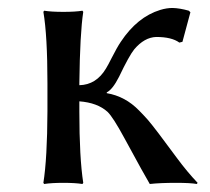

<svg xmlns="http://www.w3.org/2000/svg" viewBox="-20 -459 526 482"><path d="M99.1 -250Q99.1 -369.1 88.9 -429.2L90.8 -432.1Q108.9 -429.2 139.2 -429.2Q168.9 -429.2 187 -432.1L189 -429.2Q180.7 -375 179.2 -250V-245.1Q221.7 -246.1 246.1 -287.1Q251 -294.9 259.8 -312.5Q273.9 -340.3 283.2 -354Q324.7 -416.5 382.3 -434.1Q398.4 -439 413.1 -439Q431.6 -438.5 454.1 -432.1L458 -428.2L438 -354L430.2 -352.1Q411.1 -366.2 372.1 -366.2Q342.3 -365.2 316.9 -335Q304.2 -319.3 278.8 -266.1Q262.7 -234.4 248 -227.1V-225.1Q294.4 -217.3 329.1 -181.6Q338.4 -172.4 351.1 -158.2Q369.6 -136.7 424.8 -61.5Q449.7 -27.8 476.1 0L474.1 2.9Q458.5 0 421.9 0Q381.8 0 356 2.9Q344.2 -16.6 292 -112.8Q263.7 -165 250 -178.2Q224.6 -201.2 179.2 -204.6V-179.2Q179.2 -63 189 0L187 2.9Q168.9 0 139.2 0Q109.4 0 90.8 2.9L88.9 0Q98.6 -61 99.1 -179.2Z"/></svg>

Font: Linux Biolinum O
Style: Regular
Weight: 400
Designer: Philipp H. Poll
Foundry: Philipp H. Poll
Version: Version 1.0.4